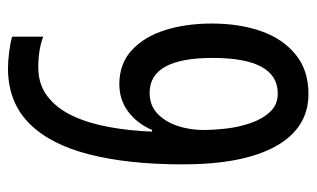

<svg xmlns="http://www.w3.org/2000/svg" viewBox="-172 -592 774 469"><g transform="rotate(90 214.5 -357.0)"><path d="M381 -417Q381 -284 356.5 -188Q332 -92 280 -41Q228 10 146 10Q128 10 105.5 7Q83 4 69 0V-76Q101 -64 144 -64Q186 -64 215.5 -87Q245 -110 263 -149Q281 -188 290 -238Q299 -288 301 -342H297Q281 -305 252 -283.5Q223 -262 185 -262Q135 -262 102 -292.5Q69 -323 53 -374Q37 -425 37 -488Q37 -555 55.5 -608Q74 -661 112.5 -692.5Q151 -724 209 -724Q292 -724 336.5 -644.5Q381 -565 381 -417ZM208 -649Q121 -649 121 -490Q121 -336 206 -336Q237 -336 257 -355Q277 -374 287 -404Q297 -434 297 -467Q297 -492 293.5 -523Q290 -554 280 -583Q270 -612 252.5 -630.5Q235 -649 208 -649Z"/></g></svg>

Font: Noto Sans Thai ExtCond
Style: Regular
Weight: 400
Width: 2
Designer: Monotype Design Team
Foundry: Monotype Imaging Inc.
Version: Version 2.002; ttfautohint (v1.8.4.7-5d5b)